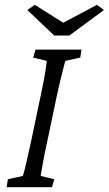

<svg xmlns="http://www.w3.org/2000/svg" viewBox="-20 -780 453 800"><path d="M7.8 0 12.7 -33.2 75.2 -46.9Q80.1 -61.5 86.9 -90.3Q93.8 -119.1 108.4 -185.5L149.4 -380.9Q164.1 -449.2 168.9 -481.4Q173.8 -513.7 174.8 -526.4L118.2 -540L127.9 -573.2H319.3L314.5 -540L252 -526.4Q249 -513.7 240.2 -480.5Q231.4 -447.3 216.8 -380.9L175.8 -185.5Q165 -136.7 160.2 -108.9Q155.3 -81.1 152.8 -67.9Q150.4 -54.7 149.4 -46.9L206.1 -33.2L196.3 0ZM93.8 -738.3 125 -759.8 269.5 -668.9H212.9L383.8 -759.8L413.1 -738.3L268.6 -631.8H206.1Z"/></svg>

Font: Crimson Pro Light
Style: Italic
Weight: 300
Italic angle: -12°
Designer: Jacques Le Bailly
Foundry: Baron von Fonthausen
Version: Version 1.003